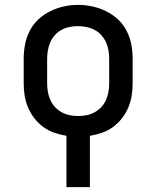

<svg xmlns="http://www.w3.org/2000/svg" viewBox="-20 -551 640 786"><path d="M252 215V5Q227 1 202.5 -7.5Q178 -16 157.5 -31Q137 -46 121 -66.5Q105 -87 95 -110.5Q85 -134 81 -159Q77 -184 77 -210V-310Q77 -340 82.5 -369Q88 -398 101.5 -424.5Q115 -451 137 -471.5Q159 -492 185.5 -505Q212 -518 241 -524.5Q270 -531 300 -531Q330 -531 359 -524.5Q388 -518 414.5 -505Q441 -492 463 -471.5Q485 -451 498.5 -424.5Q512 -398 517.5 -369Q523 -340 523 -310V-210Q523 -184 519 -159Q515 -134 505 -110.5Q495 -87 479 -66.5Q463 -46 442.5 -31Q422 -16 397.5 -7.5Q373 1 348 5V215ZM300 -76Q318 -76 335 -79.5Q352 -83 367.5 -91.5Q383 -100 395 -113Q407 -126 414 -142Q421 -158 424 -175Q427 -192 427 -210V-310Q427 -328 424 -345.5Q421 -363 413.5 -379Q406 -395 394 -408Q382 -421 366.5 -429Q351 -437 333.5 -440.5Q316 -444 298 -444Q281 -444 264 -440.5Q247 -437 231.5 -428.5Q216 -420 204.5 -407Q193 -394 186 -378Q179 -362 176 -344.5Q173 -327 173 -310V-210Q173 -192 176 -175Q179 -158 186 -142Q193 -126 205 -113Q217 -100 232.5 -91.5Q248 -83 265 -79.5Q282 -76 300 -76Z"/></svg>

Font: Iosevka Custom Medium Extended
Style: Regular
Weight: 500
Width: 7
Monospace: yes
Designer: Belleve Invis
Foundry: Belleve Invis
Version: Version 11.2.4; ttfautohint (v1.8.4)